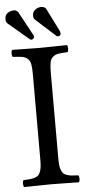

<svg xmlns="http://www.w3.org/2000/svg" viewBox="-58 -870 412 905"><g transform="rotate(-5 148.5 -417.5)"><path d="M106 -522.9Q106 -554.7 102.8 -571.8Q99.6 -588.9 88.1 -598.4Q76.7 -607.9 62.7 -610.1Q48.8 -612.3 19 -613.8Q14.6 -618.2 14.6 -630.4Q14.6 -642.6 19 -647Q112.8 -645 147.9 -645Q189.9 -645 277.8 -647Q282.2 -642.6 282.2 -630.4Q282.2 -618.2 277.8 -613.8Q248 -612.3 234.1 -610.1Q220.2 -607.9 208.7 -598.4Q197.3 -588.9 194.1 -571.8Q190.9 -554.7 190.9 -522.9V-122.1Q190.9 -100.6 192.4 -86.7Q193.8 -72.8 198.2 -62.3Q202.6 -51.8 208 -46.4Q213.4 -41 224.6 -37.4Q235.8 -33.7 246.8 -32.7Q257.8 -31.7 277.8 -30.8Q282.2 -26.4 282.2 -14.4Q282.2 -2.4 277.8 2Q188 0 148.9 0Q108.9 0 19 2Q14.6 -2.4 14.6 -14.4Q14.6 -26.4 19 -30.8Q39.1 -31.7 50 -32.7Q61 -33.7 72.3 -37.4Q83.5 -41 88.9 -46.4Q94.2 -51.8 98.6 -62.3Q103 -72.8 104.5 -86.7Q106 -100.6 106 -122.1ZM0 -793.9Q0 -813.5 13.4 -822.8Q26.9 -832 46.9 -832Q57.6 -829.1 64 -819.8L123 -710.9Q126 -708 126 -705.1Q127 -703.1 127 -700.2Q127 -694.8 122.6 -690.9Q118.2 -687 113.8 -687Q108.9 -687 106 -689.9L6.8 -773.9Q0 -780.8 0 -793.9ZM130.9 -798.8Q130.9 -816.4 144 -826.7Q157.2 -836.9 174.8 -836.9Q189.9 -835.4 195.8 -825.2L251 -714.8L252 -710.9Q252.9 -708 252.9 -704.1Q252.9 -695.8 245.1 -692.9Q243.2 -691.9 240.2 -691.9Q236.3 -691.9 231.9 -694.8Q231 -695.3 226.1 -700.2L138.2 -779.8Q130.9 -785.6 130.9 -798.8Z"/></g></svg>

Font: Common Serif
Style: Regular
Weight: 400
Designer: Philipp H. Poll, Khaled Hosny
Foundry: Stefan Peev, Context Ltd.
Version: Version 1.026